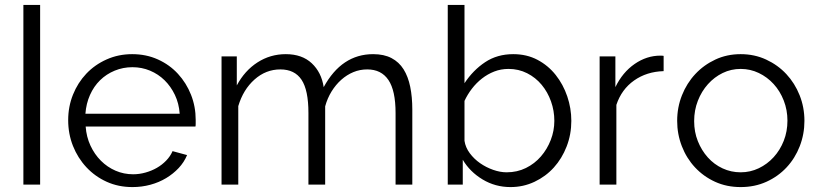

<svg xmlns="http://www.w3.org/2000/svg" viewBox="-20 -750 3327 780"><path d="M75 0V-730H143V0Z M518 10Q461 10 413.5 -11.5Q366 -33 331 -70.5Q296 -108 276.5 -157Q257 -206 257 -262Q257 -317 276.5 -365.5Q296 -414 330.5 -450.5Q365 -487 413 -508.5Q461 -530 517 -530Q574 -530 621.5 -508.5Q669 -487 703 -450Q737 -413 756 -365Q775 -317 775 -263Q775 -255 775 -247Q775 -239 774 -236H328Q331 -194 347.5 -158.5Q364 -123 390 -97Q416 -71 449.5 -56.5Q483 -42 521 -42Q546 -42 571 -49Q596 -56 617 -68Q638 -80 655 -97.5Q672 -115 681 -136L740 -120Q728 -91 706 -67.5Q684 -44 655 -26.5Q626 -9 591 0.5Q556 10 518 10ZM710 -288Q707 -330 690.5 -364.5Q674 -399 648.5 -424Q623 -449 589.5 -463Q556 -477 518 -477Q480 -477 446 -463Q412 -449 386.5 -424Q361 -399 345.5 -364Q330 -329 327 -288Z M1655 0H1587V-291Q1587 -382 1558 -425Q1529 -468 1472 -468Q1442 -468 1415.5 -457Q1389 -446 1366.5 -426Q1344 -406 1327 -378.5Q1310 -351 1301 -318V0H1233V-291Q1233 -384 1205 -426Q1177 -468 1119 -468Q1060 -468 1014 -427Q968 -386 948 -319V0H880V-521H942V-403Q974 -463 1026 -496.5Q1078 -530 1141 -530Q1207 -530 1246.5 -493Q1286 -456 1295 -396Q1368 -530 1496 -530Q1540 -530 1570.5 -514Q1601 -498 1619.5 -468.5Q1638 -439 1646.5 -397.5Q1655 -356 1655 -305Z M2054 10Q1992 10 1940.5 -21Q1889 -52 1860 -101V0H1799V-730H1867V-412Q1902 -465 1951 -497.5Q2000 -530 2065 -530Q2120 -530 2163.5 -507Q2207 -484 2237.5 -445.5Q2268 -407 2284.5 -358.5Q2301 -310 2301 -259Q2301 -204 2282 -155Q2263 -106 2230 -69.5Q2197 -33 2151.5 -11.5Q2106 10 2054 10ZM2038 -50Q2081 -50 2116.5 -67.5Q2152 -85 2177.5 -114.5Q2203 -144 2217.5 -181.5Q2232 -219 2232 -259Q2232 -300 2218.5 -338Q2205 -376 2180.5 -405.5Q2156 -435 2121.5 -452.5Q2087 -470 2046 -470Q2015 -470 1988 -459.5Q1961 -449 1938 -431Q1915 -413 1897 -389.5Q1879 -366 1867 -340V-178Q1871 -151 1888.5 -127.5Q1906 -104 1930.5 -87Q1955 -70 1983.5 -60Q2012 -50 2038 -50Z M2676 -461Q2607 -459 2556 -423Q2505 -387 2484 -324V0H2416V-521H2480V-396Q2509 -456 2558 -490Q2607 -524 2663 -524Q2671 -524 2676 -523Z M2989 10Q2932 10 2885 -11.5Q2838 -33 2803.5 -70Q2769 -107 2750 -156Q2731 -205 2731 -259Q2731 -314 2750.5 -363Q2770 -412 2804.5 -449Q2839 -486 2886 -508Q2933 -530 2989 -530Q3045 -530 3092.5 -508Q3140 -486 3174.5 -449Q3209 -412 3228.5 -363Q3248 -314 3248 -259Q3248 -205 3229 -156Q3210 -107 3175.5 -70Q3141 -33 3093.5 -11.5Q3046 10 2989 10ZM2800 -258Q2800 -214 2815 -176.5Q2830 -139 2855.5 -110.5Q2881 -82 2915.5 -66Q2950 -50 2989 -50Q3028 -50 3062.5 -66.5Q3097 -83 3123 -111.5Q3149 -140 3164 -178Q3179 -216 3179 -260Q3179 -303 3164 -341.5Q3149 -380 3123 -408.5Q3097 -437 3062.5 -453.5Q3028 -470 2989 -470Q2950 -470 2916 -453.5Q2882 -437 2856 -408Q2830 -379 2815 -340.5Q2800 -302 2800 -258Z"/></svg>

Font: IngvarSans
Style: Regular
Weight: 400
Version: Version 1.000